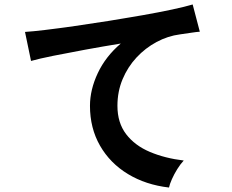

<svg xmlns="http://www.w3.org/2000/svg" viewBox="-20 -801 1040 860"><path d="M737 39Q633 27 553 -21.5Q473 -70 428 -148.5Q383 -227 383 -327Q383 -399 418 -473.5Q453 -548 521 -606Q441 -593 362 -578.5Q283 -564 218.5 -551Q154 -538 119 -528L92 -658Q125 -660 183.5 -667Q242 -674 315.5 -684.5Q389 -695 467.5 -707.5Q546 -720 619.5 -733Q693 -746 751.5 -758.5Q810 -771 843 -781L875 -659Q860 -658 837.5 -654.5Q815 -651 786 -647Q732 -640 681.5 -613Q631 -586 591.5 -543.5Q552 -501 529 -446Q506 -391 506 -327Q506 -251 545 -200Q584 -149 651.5 -120.5Q719 -92 803 -82Q788 -66 774 -43.5Q760 -21 750 1.5Q740 24 737 39Z"/></svg>

Font: Zen Kaku Gothic New
Style: Bold
Weight: 700
Designer: Yoshimichi Ohira
Foundry: Positype
Version: Version 1.002